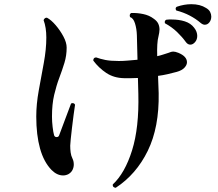

<svg xmlns="http://www.w3.org/2000/svg" viewBox="-20 -839 1040 916"><path d="M532 57Q516 55 518 41Q576 -13 610 -121.5Q644 -230 640 -392L638 -467Q622 -466 605.5 -466Q589 -466 572 -466Q523 -467 487 -491Q451 -515 425 -550Q425 -565 439 -565Q458 -558 482.5 -553Q507 -548 547 -548Q567 -548 590 -550Q613 -552 636 -554L633 -671Q632 -702 624 -727.5Q616 -753 601 -757Q599 -761 599 -765Q599 -773 606 -777Q634 -778 663 -772Q692 -766 713 -750Q729 -739 735 -726Q741 -713 741 -698Q741 -691 739.5 -682.5Q738 -674 736 -665Q732 -651 730.5 -626.5Q729 -602 730 -571Q744 -574 757.5 -578.5Q771 -583 784 -587Q798 -593 806 -593Q816 -593 831 -587Q872 -570 872 -542Q872 -529 860 -516Q848 -503 823 -496Q801 -490 779 -485Q757 -480 734 -477L737 -395Q740 -232 685 -119.5Q630 -7 532 57ZM306 -8Q294 -2 281 -2Q252 -2 226 -28Q189 -66 171 -130.5Q153 -195 153 -283Q153 -342 165 -408Q177 -474 189 -539Q201 -604 201 -660Q201 -708 188 -743Q190 -749 195 -752.5Q200 -756 205 -754Q224 -744 245.5 -719Q267 -694 282.5 -665Q298 -636 298 -612Q298 -574 287.5 -539.5Q277 -505 263 -468Q249 -431 238.5 -386.5Q228 -342 228 -283Q228 -259 231 -233.5Q234 -208 238 -194Q241 -185 250 -185Q259 -185 262 -193Q279 -237 294 -278.5Q309 -320 319 -345Q323 -347 326 -347Q335 -347 338 -339Q335 -319 331 -289.5Q327 -260 323.5 -229.5Q320 -199 317.5 -175.5Q315 -152 315 -144Q315 -128 317 -112Q319 -96 326 -82Q332 -70 332 -54Q332 -41 326 -28.5Q320 -16 306 -8ZM867 -638Q849 -663 824.5 -686.5Q800 -710 767 -728Q766 -730 766 -733Q766 -742 774 -745Q780 -746 786.5 -746Q793 -746 799 -746Q834 -746 862 -737Q890 -728 906 -707Q914 -697 917.5 -687Q921 -677 921 -668Q921 -650 910.5 -638Q900 -626 888 -626Q876 -626 867 -638ZM938 -729Q915 -749 885.5 -764.5Q856 -780 821 -789Q818 -794 818 -797Q818 -804 824 -807Q859 -819 893 -819Q935 -819 963 -801Q977 -793 982.5 -782Q988 -771 988 -760Q988 -744 979 -732.5Q970 -721 957 -721Q948 -721 938 -729Z"/></svg>

Font: Zen Antique
Style: Regular
Weight: 400
Designer: Yoshimichi Ohira
Foundry: Positype
Version: Version 1.001